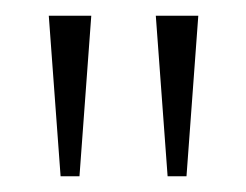

<svg xmlns="http://www.w3.org/2000/svg" viewBox="-20 -734 313 244"><path d="M57 -510 42 -714H96L81 -510ZM193 -510 178 -714H232L217 -510Z"/></svg>

Font: Noto Serif Myanmar Condensed ExtraLight
Style: Regular
Weight: 200
Width: 3
Designer: Ben Mitchell and the Monotype Design Team
Foundry: Monotype Imaging Inc.
Version: Version 2.106; ttfautohint (v1.8.4.7-5d5b)